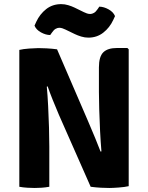

<svg xmlns="http://www.w3.org/2000/svg" viewBox="-20 -928 736 954"><path d="M76 -680Q94.5 -684.5 125 -686.8Q155.5 -689 170.5 -689Q186 -689 211.5 -687.8Q237 -686.5 263.5 -683L223 -501L212.5 -497.5Q216.5 -455 219.2 -401.2Q222 -347.5 223.5 -294Q225 -240.5 225 -199V0Q205.5 3.5 186.5 4.8Q167.5 6 152.5 6Q138 6 116.2 4.8Q94.5 3.5 76 0ZM272.5 -358Q256 -396.5 241.2 -433.5Q226.5 -470.5 216.5 -499.5L142.5 -585L263.5 -683L417.5 -326Q436.5 -282 453 -241.8Q469.5 -201.5 480 -174L561 -86.5L430.5 0ZM619.5 -683V-3Q600.5 1.5 569.8 3.8Q539 6 523 6Q507.5 6 482 4.8Q456.5 3.5 430.5 0L472.5 -172.5L484 -176Q480 -222.5 477.2 -278Q474.5 -333.5 473 -385Q471.5 -436.5 471.5 -471V-593Q471.5 -646.5 493.2 -668Q515 -689.5 561 -689.5H613ZM305.5 -781Q298.5 -784.5 290.5 -787.2Q282.5 -790 274.5 -790Q266 -790 256.5 -784.8Q247 -779.5 238 -766L229.5 -754Q207.5 -754 183.8 -767Q160 -780 151.5 -800.5L160 -819.5Q178 -858 209.5 -882.8Q241 -907.5 284 -907.5Q302 -907.5 319.2 -902.2Q336.5 -897 351 -890L397 -867.5Q404 -864 412.2 -861.2Q420.5 -858.5 428.5 -858.5Q437 -858.5 446.5 -863.8Q456 -869 465 -882.5L473.5 -895Q496 -894.5 519.5 -881.5Q543 -868.5 551.5 -848L543 -829.5Q525 -790.5 493.2 -765.8Q461.5 -741 419 -741Q401 -741 383.2 -746.5Q365.5 -752 352 -758.5Z"/></svg>

Font: Signika SC
Style: Regular
Weight: 300
Designer: Anna Giedryś
Foundry: Anna Giedryś
Version: Version 2.000